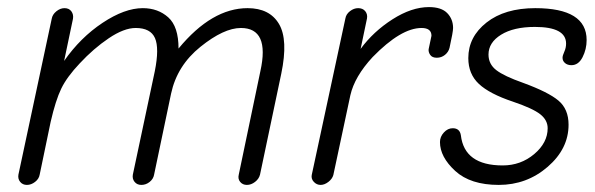

<svg xmlns="http://www.w3.org/2000/svg" viewBox="-20 -516 1681 542"><path d="M32 -23 126 -463Q128 -475 139 -484Q150 -493 162 -493Q175 -493 181.5 -484Q188 -475 186 -463L161 -344Q207 -410 269.5 -451.5Q332 -493 383 -493Q426 -493 455 -467Q484 -441 484 -379Q578 -493 679 -493Q741 -493 767.5 -448.5Q794 -404 774 -308L714 -23Q711 -11 700 -2.5Q689 6 677 6Q665 6 658 -2.5Q651 -11 654 -23L715 -315Q742 -437 660 -437Q612 -437 546 -384Q480 -331 463 -252L415 -23Q413 -11 402.5 -2.5Q392 6 379 6Q367 6 360 -2.5Q353 -11 355 -23L417 -315Q430 -380 417.5 -408.5Q405 -437 363 -437Q330 -437 287 -408Q244 -379 205 -337Q169 -299 153 -266Q137 -233 123 -172L92 -23Q90 -11 79 -2.5Q68 6 56 6Q44 6 37 -2.5Q30 -11 32 -23Z M860 -22 955 -464Q957 -476 968 -484.5Q979 -493 991 -493Q1004 -493 1011 -484.5Q1018 -476 1016 -464L998 -378Q1034 -427 1088 -461.5Q1142 -496 1191 -496Q1226 -496 1242.5 -479Q1259 -462 1259 -437Q1259 -426 1249 -381Q1246 -369 1236 -361Q1226 -353 1213 -353Q1200 -353 1194.5 -361Q1189 -369 1190 -377Q1198 -413 1198 -415Q1198 -437 1170 -437Q1112 -437 1032 -355Q981 -300 969 -247L921 -22Q918 -11 907 -2.5Q896 6 885 6Q874 6 866 -2.5Q858 -11 860 -22Z M1388 6Q1308 6 1265 -33.5Q1222 -73 1222 -115Q1222 -130 1233 -142Q1244 -154 1258 -154Q1278 -154 1281 -134Q1291 -49 1399 -49Q1450 -49 1488 -81Q1526 -113 1526 -154Q1526 -177 1505 -193.5Q1484 -210 1428 -229Q1362 -251 1332 -279Q1302 -307 1302 -352Q1302 -412 1353.5 -452.5Q1405 -493 1491 -493Q1636 -493 1636 -403Q1636 -377 1624.5 -354.5Q1613 -332 1593 -332Q1582 -332 1575 -338Q1568 -344 1568 -353Q1568 -359 1573 -370Q1578 -381 1578 -393Q1578 -440 1490 -440Q1430 -440 1394.5 -418Q1359 -396 1359 -362Q1359 -335 1381 -318Q1403 -301 1457 -282Q1528 -256 1556.5 -232Q1585 -208 1585 -164Q1585 -96 1526 -45Q1467 6 1388 6Z"/></svg>

Font: Comic Neue
Style: Italic
Weight: 400
Italic angle: -12°
Designer: Craig Rozynski
Foundry: Craig Rozynski
Version: Version 2.003